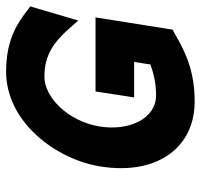

<svg xmlns="http://www.w3.org/2000/svg" viewBox="-34 -596 641 612"><g transform="rotate(-90 286.0 -289.5)"><path d="M62 -290C33 -110 121 11 269 11C362 11 424 -16 486 -53L498 -59L537 -305H301L282 -182H395L387 -130C359 -120 327 -112 289 -112C213 -112 175 -199 189 -290C205 -393 283 -468 348 -468C419 -468 460 -435 497 -394L527 -360L572 -513L561 -521C511 -561 457 -590 364 -590C202 -590 84 -429 62 -290Z"/></g></svg>

Font: Charger Sport
Style: UltNrwObl
Weight: 1000
Designer: Jasper
Foundry: Cannot Into Space Fonts
Version: Version 1.1